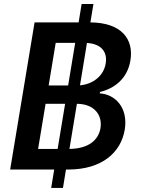

<svg xmlns="http://www.w3.org/2000/svg" viewBox="-20 -838 696 949"><path d="M233 90.9H291.2L306.1 0H316.8C484.4 0 577.8 -84.5 596.6 -197.1C614.7 -308.2 546.9 -372.5 473 -376.4L474.4 -383.5C545.1 -400.6 609 -448.2 624.3 -537.6C642.8 -644.5 580.6 -726.2 426.8 -727.3L441.8 -818.2H383.5L368.6 -727.3H150.9L30.2 0H247.9ZM168.3 -101.9 205.3 -324.9H301.8L264.9 -101.9ZM220.5 -415.5 255.3 -626.1H351.6L316.8 -415.5ZM323.2 -101.9 360.1 -324.9C444.2 -324.6 487.2 -271.3 476.6 -204.5C466.6 -146.7 419.7 -103.3 323.2 -101.9ZM375.4 -416.2 409.8 -625.7C482.2 -621.1 511.7 -579.9 502.5 -524.9C492.9 -462.7 439.3 -421.9 375.4 -416.2Z"/></svg>

Font: Magic Ui Pro Semi Bold
Style: Italic
Weight: 600
Italic angle: -9.39999°
Designer: Stefan Endress, Andreas Faust
Version: Version 1.000;FEAKit 1.0